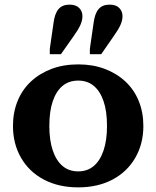

<svg xmlns="http://www.w3.org/2000/svg" viewBox="-20 -799 675 829"><path d="M599 -255Q599 -178 564 -117.5Q529 -57 465.5 -23.5Q402 10 318 10Q233 10 169.5 -23.5Q106 -57 71 -117.5Q36 -178 36 -255Q36 -314 56 -363Q76 -412 113.5 -447Q151 -482 202.5 -501.5Q254 -521 318 -521Q381 -521 432.5 -501.5Q484 -482 521.5 -447Q559 -412 579 -363Q599 -314 599 -255ZM193 -255Q193 -193 208 -149Q223 -105 250.5 -82Q278 -59 318 -59Q357 -59 384.5 -82Q412 -105 427 -149Q442 -193 442 -255Q442 -319 427 -362.5Q412 -406 384.5 -428.5Q357 -451 318 -451Q278 -451 250.5 -428.5Q223 -406 208 -362.5Q193 -319 193 -255ZM211 -699Q216 -740 232.5 -759.5Q249 -779 280 -779Q308 -779 322 -764.5Q336 -750 336 -729Q336 -711 327 -691Q318 -671 298 -643L243 -565H195V-588ZM384 -699Q389 -740 405.5 -759.5Q422 -779 453 -779Q481 -779 495 -764.5Q509 -750 509 -729Q509 -711 500 -691Q491 -671 471 -643L417 -565H368V-588Z"/></svg>

Font: Roboto Serif 28pt SemiBold
Style: Regular
Weight: 600
Designer: Greg Gazdowicz
Foundry: Commercial Type
Version: Version 1.008